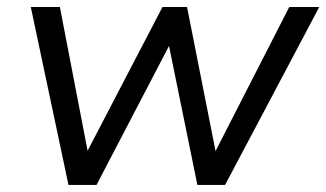

<svg xmlns="http://www.w3.org/2000/svg" viewBox="-20 -522 921 542"><path d="M173.3 0 66.9 -502.3H149L234.3 -60H208.3L438.7 -502.3H508L595.5 -60H570.3L796.6 -502.3H881.3L615.4 0H537.2L445.5 -449.2H486.8L252.5 0Z"/></svg>

Font: Mulish ExtraLight
Style: Italic
Weight: 200
Italic angle: -9°
Designer: Vernon Adams
Foundry: Vernon Adams
Version: Version 3.603